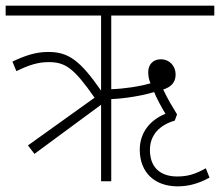

<svg xmlns="http://www.w3.org/2000/svg" viewBox="-20 -642 779 680"><path d="M102 -97 338 -271V0H374V-291C422 -293 484 -303 526 -316C534 -295 551 -264 566 -239C509 -216 475 -170 475 -112C475 -30 529 18 609 18C648 18 684 8 722 -13L709 -46C669 -24 644 -17 607 -17C557 -17 511 -41 511 -111C511 -164 545 -199 599 -215L607 -237C591 -263 574 -291 558 -325C584 -333 602 -349 602 -378C602 -408 581 -432 549 -432C522 -432 505 -413 505 -387C505 -373 507 -361 513 -347C476 -336 424 -328 374 -326V-587H739V-622H0V-587H338V-321C263 -429 222 -458 151 -458C106 -458 69 -445 24 -424L38 -390C83 -412 115 -422 152 -422C211 -422 241 -402 315 -296L79 -127Z"/></svg>

Font: Noto Sans SemiCondensed ExtraLight
Style: Italic
Weight: 200
Width: 4
Italic angle: -12°
Designer: Monotype Design Team
Foundry: Monotype Imaging Inc.
Version: Version 2.013